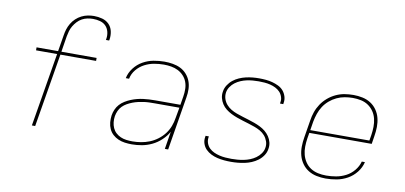

<svg xmlns="http://www.w3.org/2000/svg" viewBox="-70 -969 2540 1203"><g transform="rotate(10 1200.0 -367.5)"><path d="M178 0 256 -468H122V-487H259L276 -590Q279 -610 285 -629.5Q291 -649 302 -667.5Q313 -686 329 -701Q345 -716 364 -725.5Q383 -735 403 -739Q423 -743 443 -743Q470 -743 495.5 -736Q521 -729 538.5 -711.5Q556 -694 562 -668.5Q568 -643 564 -616Q564 -614 563.5 -612Q563 -610 562 -608H542Q542 -610 542.5 -611.5Q543 -613 543 -615Q547 -638 541.5 -660Q536 -682 521.5 -697Q507 -712 485 -718Q463 -724 440 -724Q423 -724 405 -720.5Q387 -717 370.5 -708Q354 -699 341 -685Q328 -671 318.5 -655Q309 -639 304 -621.5Q299 -604 296 -587L280 -487H504V-468H277L199 0Z M815 8Q792 8 770 5Q748 2 728.5 -6.5Q709 -15 693.5 -29Q678 -43 669 -62.5Q660 -82 658 -104Q656 -126 659 -149Q662 -168 670 -186.5Q678 -205 691.5 -220Q705 -235 723 -246Q741 -257 759.5 -264.5Q778 -272 797 -277Q816 -282 835 -284.5Q854 -287 873.5 -288Q893 -289 912 -289H1072L1081 -344Q1085 -368 1084.5 -392Q1084 -416 1076 -437Q1068 -458 1052.5 -474.5Q1037 -491 1017 -501Q997 -511 974 -515Q951 -519 927 -519Q896 -519 865 -513.5Q834 -508 805 -493Q776 -478 754.5 -452Q733 -426 727 -394H706Q713 -429 736 -459Q759 -489 791 -507Q823 -525 858 -531.5Q893 -538 927 -538Q954 -538 980.5 -533.5Q1007 -529 1029.5 -518Q1052 -507 1069 -488Q1086 -469 1095 -445.5Q1104 -422 1105 -395Q1106 -368 1101 -341L1045 0H1024L1042 -112Q1026 -83 1000 -58.5Q974 -34 943 -19Q912 -4 879.5 2Q847 8 815 8ZM815 -11Q842 -11 869.5 -15.5Q897 -20 923.5 -30.5Q950 -41 974 -59Q998 -77 1015.5 -100Q1033 -123 1043 -149.5Q1053 -176 1057 -203L1069 -270H912Q894 -270 877 -269.5Q860 -269 842.5 -266.5Q825 -264 807.5 -260Q790 -256 773 -249.5Q756 -243 740 -234Q724 -225 711 -212Q698 -199 690.5 -182Q683 -165 680 -148Q677 -128 679 -109Q681 -90 688.5 -73Q696 -56 709.5 -43.5Q723 -31 740 -23.5Q757 -16 776.5 -13.5Q796 -11 815 -11Z M1445 8Q1423 8 1401 6Q1379 4 1358 -1Q1337 -6 1318 -15.5Q1299 -25 1284.5 -39.5Q1270 -54 1263 -74.5Q1256 -95 1260 -117Q1260 -119 1260.5 -121Q1261 -123 1261 -125H1282Q1282 -123 1281.5 -121.5Q1281 -120 1281 -118Q1278 -99 1284.5 -81Q1291 -63 1304 -50.5Q1317 -38 1333.5 -30.5Q1350 -23 1368.5 -18.5Q1387 -14 1406.5 -12.5Q1426 -11 1445 -11Q1464 -11 1483.5 -12.5Q1503 -14 1523 -18Q1543 -22 1562 -29.5Q1581 -37 1598 -49Q1615 -61 1627.5 -78.5Q1640 -96 1643 -115Q1647 -137 1640 -157Q1633 -177 1620 -192Q1607 -207 1589.5 -217Q1572 -227 1552.5 -234Q1533 -241 1513.5 -247Q1494 -253 1474 -259Q1454 -265 1435 -272Q1416 -279 1398 -288Q1380 -297 1364 -309.5Q1348 -322 1337 -339Q1326 -356 1321 -376Q1316 -396 1320 -418Q1323 -439 1335.5 -458.5Q1348 -478 1365.5 -492Q1383 -506 1403.5 -515Q1424 -524 1445.5 -529Q1467 -534 1488 -536Q1509 -538 1530 -538Q1552 -538 1573.5 -536Q1595 -534 1615 -528.5Q1635 -523 1653.5 -514Q1672 -505 1685 -490Q1698 -475 1704.5 -454.5Q1711 -434 1707 -413Q1707 -411 1706.5 -409Q1706 -407 1706 -405H1685Q1686 -407 1686 -408.5Q1686 -410 1686 -412Q1690 -430 1684 -448Q1678 -466 1666 -478.5Q1654 -491 1638 -499Q1622 -507 1604 -511.5Q1586 -516 1567.5 -517.5Q1549 -519 1530 -519Q1511 -519 1492.5 -517.5Q1474 -516 1455 -512Q1436 -508 1417 -500Q1398 -492 1382 -480Q1366 -468 1354.5 -451Q1343 -434 1340 -415Q1337 -393 1343.5 -373.5Q1350 -354 1363 -339Q1376 -324 1393.5 -313.5Q1411 -303 1430.5 -296Q1450 -289 1469.5 -283Q1489 -277 1508.5 -271Q1528 -265 1547.5 -258Q1567 -251 1585 -242Q1603 -233 1618.5 -220.5Q1634 -208 1645.5 -191Q1657 -174 1662 -154Q1667 -134 1663 -112Q1660 -90 1647 -70.5Q1634 -51 1615.5 -37Q1597 -23 1575.5 -14Q1554 -5 1532 -0.5Q1510 4 1488.5 6Q1467 8 1445 8Z M2048 8Q2018 8 1989.5 2Q1961 -4 1937.5 -18.5Q1914 -33 1897.5 -56Q1881 -79 1873.5 -106.5Q1866 -134 1866.5 -164Q1867 -194 1872 -223L1890 -333Q1894 -361 1903.5 -388.5Q1913 -416 1929.5 -440.5Q1946 -465 1969 -484.5Q1992 -504 2019 -516.5Q2046 -529 2074 -533.5Q2102 -538 2130 -538Q2159 -538 2187.5 -532Q2216 -526 2239.5 -511Q2263 -496 2279 -473Q2295 -450 2302 -422.5Q2309 -395 2308.5 -365.5Q2308 -336 2303 -307L2295 -256H1898L1892 -220Q1888 -194 1887.5 -167Q1887 -140 1893.5 -115.5Q1900 -91 1914 -70Q1928 -49 1949 -35.5Q1970 -22 1995.5 -16.5Q2021 -11 2048 -11Q2079 -11 2110.5 -16.5Q2142 -22 2171.5 -37Q2201 -52 2223 -78.5Q2245 -105 2253 -136H2273Q2265 -101 2241.5 -71Q2218 -41 2185.5 -23Q2153 -5 2117.5 1.5Q2082 8 2048 8ZM1901 -274H2277L2283 -310Q2287 -336 2287.5 -362.5Q2288 -389 2282 -414Q2276 -439 2262 -459.5Q2248 -480 2227.5 -494Q2207 -508 2181.5 -513.5Q2156 -519 2129 -519Q2104 -519 2078 -514.5Q2052 -510 2027.5 -498.5Q2003 -487 1982 -469Q1961 -451 1946.5 -428.5Q1932 -406 1923.5 -381Q1915 -356 1910 -330Z"/></g></svg>

Font: Iosevka Curly ThExObl
Style: Regular
Weight: 100
Width: 7
Italic angle: -9°
Monospace: yes
Designer: Belleve Invis
Foundry: Belleve Invis
Version: Version 11.1.0; ttfautohint (v1.8.3)